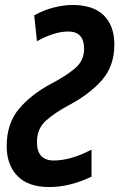

<svg xmlns="http://www.w3.org/2000/svg" viewBox="-20 -744 481 774"><path d="M349 -32V-141Q266 -97 197 -97Q129 -97 129 -171Q129 -224 163.5 -256Q198 -288 256 -319Q341 -364 391 -421Q441 -478 441 -565Q441 -639 399 -681.5Q357 -724 271 -724Q239 -724 198 -714Q157 -704 118 -682L129 -578Q200 -617 255 -617Q319 -617 319 -547Q319 -500 283 -469Q247 -438 187 -407Q105 -363 56 -304.5Q7 -246 7 -155Q7 -79 50.5 -34.5Q94 10 178 10Q262 10 349 -32Z"/></svg>

Font: Noto Sans Display Condensed
Style: Bold Italic
Weight: 700
Width: 3
Designer: Monotype Design team
Foundry: Monotype Imaging Inc.
Version: 1.000